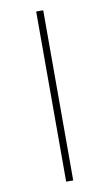

<svg xmlns="http://www.w3.org/2000/svg" viewBox="-94 -705 534 939"><g transform="rotate(-10 173.0 -235.5)"><path d="M156 187V-658H191V187Z"/></g></svg>

Font: EauTestSC Light
Style: Regular
Weight: 300
Designer: Christian Thalmann (Catharsis Fonts)
Version: Version 0.001;PS 000.001;hotconv 1.0.88;makeotf.lib2.5.64775